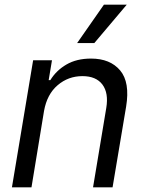

<svg xmlns="http://www.w3.org/2000/svg" viewBox="-20 -804 625 824"><path d="M169 -328.1 115.1 0H31.2L122.2 -545.5H203.1L188.9 -460.2H196Q221.6 -501.8 265.3 -527.2Q308.9 -552.6 370.7 -552.6Q452.8 -552.6 495.6 -501.8Q538.4 -451 521.3 -346.6L463.1 0H379.3L436.1 -340.9Q446.7 -404.8 419.6 -441.1Q392.4 -477.3 333.8 -477.3Q273.1 -477.3 227.5 -438.4Q181.8 -399.5 169 -328.1ZM311.1 -619.3 426.1 -784.1H524.1L384.9 -619.3Z"/></svg>

Font: Inter UI
Style: Italic
Weight: 400
Italic angle: -9.39999°
Designer: Rasmus Andersson
Foundry: rsms
Version: 3.2;8d6f07862